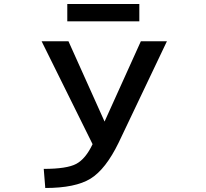

<svg xmlns="http://www.w3.org/2000/svg" viewBox="-20 -940 1040 971"><path d="M326.2 -731.4 508.8 -325.2 692.4 -731.4H824.2L580.1 -218.8Q514.6 -84 438 -36.6Q361.3 10.7 209 10.7L201.2 -85.9Q318.4 -85.9 365.7 -111.3Q413.1 -136.7 448.2 -210.9L190.4 -731.4ZM320.3 -832V-919.9H684.6V-832Z"/></svg>

Font: GenEi Gothic M SemiBold
Style: Regular
Weight: 500
Designer: o_tamon (Modified); [Source Han Sans]
Ryoko NISHIZUKA  (kana & ideographs); Paul D. Hunt (Latin, Greek & Cyrillic); Wenl
Version: Version 1.1a;Original Version 1.004